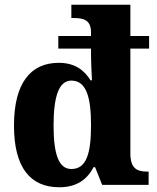

<svg xmlns="http://www.w3.org/2000/svg" viewBox="-20 -780 662 810"><path d="M230 10C303 10 347 -22 375 -75H381L411 0H607V-56H601C556 -56 530 -71 530 -133V-575H609V-628H530V-760H281V-704H289C330 -704 364 -698 364 -643V-628H226V-575H364V-552C364 -518 367 -457 368 -441H362C336 -483 297 -515 228 -515C108 -515 39 -428 39 -250C39 -73 108 10 230 10ZM281 -67C227 -67 206 -131 206 -251C206 -369 227 -440 281 -440C345 -440 364 -368 364 -252C364 -133 345 -67 281 -67Z"/></svg>

Font: Noto Serif Bengali SemiCondensed ExtraBold
Style: Regular
Weight: 800
Width: 4
Designer: Juan Bruce, Universal Thirst, Indian Type Foundry and the Monotype Design Team.
Foundry: Monotype Imaging Inc.
Version: Version 2.003